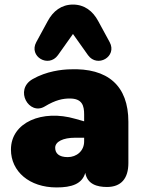

<svg xmlns="http://www.w3.org/2000/svg" viewBox="-20 -810 619 842"><path d="M228 12C294 12 340 -3 354 -52C363 -2 406 10 449 10C511 10 543 -27 543 -95V-276C543 -434 453 -513 286 -506C251 -505 184 -498 123 -463C41 -416 108 -302 176 -343C224 -372 256 -378 286 -378C341 -378 349 -346 349 -308V-278L310 -289C166 -331 28 -274 28 -154C28 -58 109 12 228 12ZM461 -625 411 -717C387 -762 350 -790 300 -790C250 -790 213 -762 189 -717L139 -625C105 -562 193 -511 234 -568L300 -661L366 -568C407 -511 495 -562 461 -625ZM222 -162C222 -189 257 -206 309 -206H349V-190C349 -148 316 -121 277 -121C238 -121 222 -138 222 -162Z"/></svg>

Font: SN Pro Black
Style: Regular
Weight: 900
Designer: Tobias Whetton
Foundry: Supernotes
Version: Version 1.001;Glyphs 3.2 (3249)